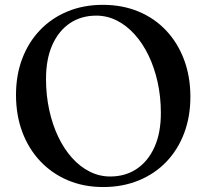

<svg xmlns="http://www.w3.org/2000/svg" viewBox="-20 -736 833 774"><path d="M394.5 -716.5Q474 -716.5 539 -689.2Q604 -662 650.5 -612.2Q697 -562.5 722.2 -494.8Q747.5 -427 747.5 -345.5Q747.5 -266 722.5 -199.5Q697.5 -133 651 -84.2Q604.5 -35.5 539.5 -8.8Q474.5 18 396 18Q317.5 18 253 -9.5Q188.5 -37 141.8 -86.8Q95 -136.5 69.8 -204.2Q44.5 -272 44.5 -353.5Q44.5 -433 69.5 -499.2Q94.5 -565.5 141 -614.2Q187.5 -663 252 -689.8Q316.5 -716.5 394.5 -716.5ZM628.5 -280.5Q628.5 -346.5 615.2 -405.8Q602 -465 578.2 -513.8Q554.5 -562.5 522 -598.2Q489.5 -634 450.5 -653.5Q411.5 -673 368 -673Q307.5 -673 262 -642.5Q216.5 -612 191 -555Q165.5 -498 165.5 -418Q165.5 -352 178.5 -292.5Q191.5 -233 215 -184Q238.5 -135 270.8 -99.2Q303 -63.5 342 -44Q381 -24.5 424 -24.5Q485.5 -24.5 531.2 -55.2Q577 -86 602.8 -143.2Q628.5 -200.5 628.5 -280.5Z"/></svg>

Font: Fraunces 17pt
Style: Regular
Weight: 400
Version: Version 1.000;[b76b70a41]